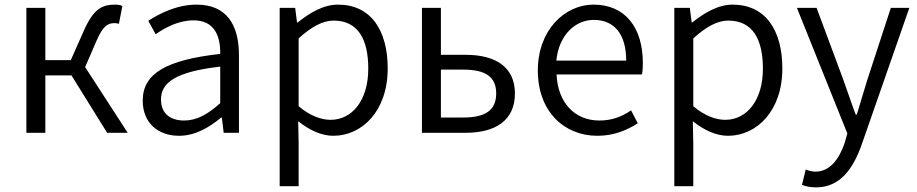

<svg xmlns="http://www.w3.org/2000/svg" viewBox="-20 -574 3964 830"><path d="M94 0H176V-248H289L443 0H532L348 -284L397 -397C426 -465 448 -474 476 -474C484 -474 488 -473 494 -471L509 -548C502 -552 490 -554 478 -554C422 -554 384 -537 341 -438L286 -314H176V-540H94Z M754 13C822 13 884 -22 936 -66H939L947 0H1013V-335C1013 -465 961 -554 830 -554C743 -554 667 -514 621 -484L653 -426C694 -455 752 -486 817 -486C910 -486 933 -414 932 -341C700 -315 597 -257 597 -139C597 -41 665 13 754 13ZM776 -53C721 -53 676 -79 676 -144C676 -218 741 -264 932 -286V-128C877 -79 830 -53 776 -53Z M1189 231H1271V45L1269 -50C1319 -10 1371 13 1421 13C1545 13 1656 -94 1656 -278C1656 -445 1582 -554 1441 -554C1377 -554 1317 -517 1267 -477H1264L1256 -540H1189ZM1409 -56C1372 -56 1322 -71 1271 -115V-408C1326 -458 1375 -485 1422 -485C1530 -485 1572 -401 1572 -277C1572 -141 1503 -56 1409 -56Z M1804 0H1994C2121 0 2206 -53 2206 -170C2206 -285 2121 -337 1994 -337H1886V-540H1804ZM1886 -66V-273H1983C2079 -273 2125 -242 2125 -170C2125 -98 2079 -66 1983 -66Z M2562 13C2636 13 2691 -12 2737 -41L2708 -97C2667 -69 2625 -53 2571 -53C2463 -53 2391 -132 2386 -252H2755C2758 -266 2759 -283 2759 -301C2759 -457 2681 -554 2546 -554C2422 -554 2305 -445 2305 -269C2305 -92 2419 13 2562 13ZM2385 -312C2396 -423 2467 -488 2547 -488C2635 -488 2687 -427 2687 -312Z M2895 231H2977V45L2975 -50C3025 -10 3077 13 3127 13C3251 13 3362 -94 3362 -278C3362 -445 3288 -554 3147 -554C3083 -554 3023 -517 2973 -477H2970L2962 -540H2895ZM3115 -56C3078 -56 3028 -71 2977 -115V-408C3032 -458 3081 -485 3128 -485C3236 -485 3278 -401 3278 -277C3278 -141 3209 -56 3115 -56Z M3508 236C3613 236 3669 153 3705 51L3911 -540H3831L3730 -231C3715 -183 3699 -128 3684 -79H3679C3660 -129 3642 -184 3625 -231L3510 -540H3425L3643 3L3631 45C3607 115 3567 168 3505 168C3490 168 3474 163 3463 159L3447 225C3463 232 3484 236 3508 236Z"/></svg>

Font: ChiuKong Gothic MN Normal
Style: Regular
Weight: 350
Designer: Ryoko NISHIZUKA 西塚涼子 (kana, bopomofo & ideographs); Paul D. Hunt (Latin, Greek & Cyrillic); Sandoll Communications 산돌커뮤니
Foundry: Adobe
Version: Version 1.300